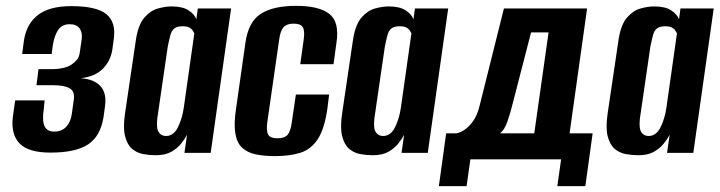

<svg xmlns="http://www.w3.org/2000/svg" viewBox="-20 -524 2467 658"><path d="M153 -1Q78 -1 47.5 -32Q17 -63 24 -123L32 -180H133L130 -150Q124 -111 132.5 -92Q141 -73 166 -73Q191 -73 206.5 -89Q222 -105 226 -133L233 -183Q237 -211 218.5 -221.5Q200 -232 161 -232H105L112 -287H161Q178 -287 196 -291Q214 -295 224 -302Q236 -310 244 -319.5Q252 -329 254 -348L260 -390Q263 -413 252.5 -427Q242 -441 219 -441Q192 -441 179 -421Q166 -401 161 -369L157 -339H56L62 -385Q71 -443 110.5 -473Q150 -503 224 -503Q311 -503 344.5 -475.5Q378 -448 370 -391L365 -354Q359 -315 332 -288Q305 -261 256 -256Q302 -253 324 -229Q346 -205 340 -161L335 -124Q325 -58 282.5 -29.5Q240 -1 153 -1Z M513 8Q492 8 470.5 4Q449 0 432.5 -14Q416 -28 408.5 -57.5Q401 -87 409 -139L446 -389Q454 -440 475 -464Q496 -488 521.5 -495Q547 -502 568 -502Q605 -502 625.5 -489Q646 -476 653 -458L658 -495H772L702 0H612L621 -62Q613 -47 600 -31Q587 -15 566.5 -3.5Q546 8 513 8ZM549 -58Q562 -58 572 -65.5Q582 -73 588.5 -85.5Q595 -98 599.5 -111.5Q604 -125 606.5 -136.5Q609 -148 610 -156L646 -410Q644 -413 640.5 -419Q637 -425 629 -429.5Q621 -434 606 -434Q587 -434 577.5 -426.5Q568 -419 564 -404Q560 -389 555 -365L519 -118Q517 -99 518.5 -87.5Q520 -76 525 -69.5Q530 -63 536 -60.5Q542 -58 549 -58Z M923 11Q885 11 856.5 5Q828 -1 810 -17.5Q792 -34 786.5 -66.5Q781 -99 789 -152L821 -377Q831 -449 873.5 -476.5Q916 -504 995 -504Q1073 -504 1108.5 -476.5Q1144 -449 1133 -377L1123 -304H1009L1021 -390Q1025 -419 1017.5 -431Q1010 -443 986 -443Q963 -443 952 -431Q941 -419 937 -390L896 -105Q892 -74 899.5 -62Q907 -50 931 -50Q955 -50 965.5 -62Q976 -74 980 -105L994 -200H1108L1102 -152Q1092 -82 1069 -47Q1046 -12 1009.5 -0.5Q973 11 923 11Z M1257 8Q1236 8 1214.5 4Q1193 0 1176.5 -14Q1160 -28 1152.5 -57.5Q1145 -87 1153 -139L1190 -389Q1198 -440 1219 -464Q1240 -488 1265.5 -495Q1291 -502 1312 -502Q1349 -502 1369.5 -489Q1390 -476 1397 -458L1402 -495H1516L1446 0H1356L1365 -62Q1357 -47 1344 -31Q1331 -15 1310.5 -3.5Q1290 8 1257 8ZM1293 -58Q1306 -58 1316 -65.5Q1326 -73 1332.5 -85.5Q1339 -98 1343.5 -111.5Q1348 -125 1350.5 -136.5Q1353 -148 1354 -156L1390 -410Q1388 -413 1384.5 -419Q1381 -425 1373 -429.5Q1365 -434 1350 -434Q1331 -434 1321.5 -426.5Q1312 -419 1308 -404Q1304 -389 1299 -365L1263 -118Q1261 -99 1262.5 -87.5Q1264 -76 1269 -69.5Q1274 -63 1280 -60.5Q1286 -58 1293 -58Z M1484 114 1509 -67H1544Q1556 -69 1571 -78.5Q1586 -88 1601 -108.5Q1616 -129 1624 -163L1707 -495H1992L1932 -67H2011L1986 114H1890L1903 22H1592L1579 114ZM1693 -67H1811L1860 -413H1800L1737 -169Q1730 -140 1719.5 -109Q1709 -78 1693 -67Z M2167 8Q2146 8 2124.5 4Q2103 0 2086.5 -14Q2070 -28 2062.5 -57.5Q2055 -87 2063 -139L2100 -389Q2108 -440 2129 -464Q2150 -488 2175.5 -495Q2201 -502 2222 -502Q2259 -502 2279.5 -489Q2300 -476 2307 -458L2312 -495H2426L2356 0H2266L2275 -62Q2267 -47 2254 -31Q2241 -15 2220.5 -3.5Q2200 8 2167 8ZM2203 -58Q2216 -58 2226 -65.5Q2236 -73 2242.5 -85.5Q2249 -98 2253.5 -111.5Q2258 -125 2260.5 -136.5Q2263 -148 2264 -156L2300 -410Q2298 -413 2294.5 -419Q2291 -425 2283 -429.5Q2275 -434 2260 -434Q2241 -434 2231.5 -426.5Q2222 -419 2218 -404Q2214 -389 2209 -365L2173 -118Q2171 -99 2172.5 -87.5Q2174 -76 2179 -69.5Q2184 -63 2190 -60.5Q2196 -58 2203 -58Z"/></svg>

Font: Alumni Sans
Style: Bold Italic
Weight: 700
Italic angle: -8°
Designer: Robert E. Leuschke
Foundry: Robert E. Leuschke
Version: Version 1.016